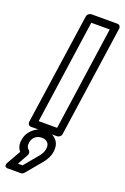

<svg xmlns="http://www.w3.org/2000/svg" viewBox="-200 -825 781 1203"><g transform="rotate(20 190.5 -223.5)"><path d="M11.2 285.2 62 195.8Q37.6 167 43.9 124Q50.3 77.6 86.2 46.9Q122.1 16.1 168 16.1Q211.9 16.1 238.8 45.2Q265.6 74.2 258.8 123Q253.4 163.6 221.2 203.1L132.8 309.1Q123.5 319.8 110.8 319.8H28.8Q28.8 319.3 24.9 320.1Q21 320.8 16.4 318.8Q11.7 316.9 8.1 314.2Q4.4 311.5 4.6 303.7Q4.9 295.9 11.2 285.2ZM50.8 0 158.2 -742.2Q159.7 -752.9 168.7 -760Q177.7 -767.1 187 -767.1H359.9Q370.6 -767.1 376.5 -759.3Q382.3 -751.5 380.9 -742.2L273.9 0Q272.5 10.7 263.4 17.8Q254.4 24.9 245.1 24.9H71.8Q61 24.9 55.2 17.1Q49.3 9.3 50.8 0ZM74.2 270H105L184.1 174.8Q205.1 149.4 209 123Q213.4 95.7 199.5 80.8Q185.5 65.9 160.2 65.9Q133.8 65.9 115.7 81.5Q97.7 97.2 94.2 124Q89.8 152.3 109.9 168Q115.7 173.3 116.9 182.1Q118.2 190.9 113.8 199.2ZM105 -24.9H228L327.1 -716.8H204.1Z"/></g></svg>

Font: Trueno Bold Outline
Style: Italic
Weight: 700
Width: 6
Designer: Julieta Ulanovsky
Foundry: Julieta Ulanovsky
Version: Version 3.001b | FøM Fix